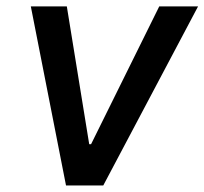

<svg xmlns="http://www.w3.org/2000/svg" viewBox="-20 -565 623 585"><path d="M583.5 -545.5H465.2L257.5 -125.7H251.8L183.6 -545.5H73.9L181.1 0H294.7Z"/></svg>

Font: TID UI Medium
Style: Italic
Weight: 500
Italic angle: -9.39999°
Designer: The TID Project Authors
Foundry: Bakken & Bæck
Version: Version 1.001;hotconv 1.0.109;makeotfexe 2.5.65596